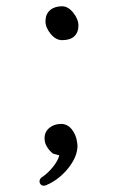

<svg xmlns="http://www.w3.org/2000/svg" viewBox="-20 -477 390 612"><path d="M178 -349Q158 -349 141.5 -369Q125 -389 125 -409Q125 -432 139.5 -444.5Q154 -457 178 -457Q197 -457 213.5 -436.5Q230 -416 230 -395Q230 -374 217 -361.5Q204 -349 178 -349ZM147 11Q137 3 129.5 -9.5Q122 -22 122 -36Q122 -57 137.5 -69.5Q153 -82 175 -82Q195 -82 209 -64.5Q223 -47 226 -22L227 -13Q227 22 198 58.5Q169 95 128 113Q122 115 120 115Q114 115 110 111Q106 107 106 101Q106 94 112 89Q132 76 148.5 55.5Q165 35 169 18Q167 17 157.5 15Q148 13 147 11Z"/></svg>

Font: Fusion Kai T
Style: Regular
Weight: 400
Designer: Fontworks Inc.
Version: Version 24.134;May 13, 2024